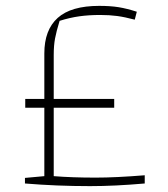

<svg xmlns="http://www.w3.org/2000/svg" viewBox="-20 -630 573 654"><path d="M65 -5V-24L131 -30V-263H66V-293H131V-448Q131 -528 176.5 -569Q222 -610 318 -610Q356 -610 384 -605.5Q412 -601 446 -590L439 -563Q405 -572 379 -575.5Q353 -579 321 -579Q283 -579 250.5 -574.5Q218 -570 183 -559Q172 -523 167.5 -499Q163 -475 163 -443V-293H369V-263H163V-30Q225 -25 306 -25Q374 -25 473 -33V-5Q371 4 287 4Q173 4 65 -5Z"/></svg>

Font: Athiti ExtraLight
Style: Regular
Weight: 250
Version: Version 1.032